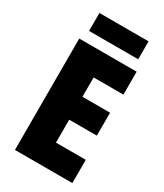

<svg xmlns="http://www.w3.org/2000/svg" viewBox="-219 -979 913 1066"><g transform="rotate(30 237.5 -446.5)"><path d="M405 -893H90V-778H405ZM432 0V-149H241V-296H418V-443H241V-567H432V-714H64V0Z"/></g></svg>

Font: Noto Sans Sinhala Condensed Black
Style: Regular
Weight: 900
Width: 3
Designer: Jelle Bosma - Monotype Design Team
Foundry: Monotype Imaging Inc.
Version: Version 2.006